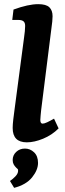

<svg xmlns="http://www.w3.org/2000/svg" viewBox="-20 -678 315 924"><path d="M109 7Q41 7 41 -62Q41 -79 44 -104Q47 -129 50 -151L96 -499Q98 -510 99.5 -527.5Q101 -545 101 -553Q101 -569 93 -575.5Q85 -582 69 -582H39L45 -632Q116 -658 164 -658Q202 -658 217.5 -643Q233 -628 233 -600Q233 -589 231.5 -574Q230 -559 228 -546L178 -148Q177 -136 175.5 -122.5Q174 -109 174 -101Q174 -83 185 -83Q193 -83 207 -89.5Q221 -96 240 -107L262 -60Q230 -28 187.5 -10.5Q145 7 109 7ZM48 226 28 193Q40 185 53 172Q66 159 67 146Q68 138 64.5 135Q61 132 57 128Q50 121 45.5 112.5Q41 104 41 92Q41 69 58 53Q75 37 100 37Q125 37 144 55Q163 73 163 106Q163 140 134.5 175.5Q106 211 48 226Z"/></svg>

Font: Rasa
Style: Italic
Weight: 400
Italic angle: -7.10001°
Designer: Anna Giedrys (Yrsa+Rasa design), David Brezina (Yrsa art-direction, Rasa art-direction, design)
Foundry: Rosetta Type Foundry
Version: Version 2.004